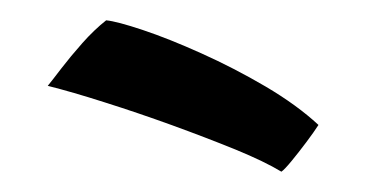

<svg xmlns="http://www.w3.org/2000/svg" viewBox="-20 -738 372 189"><path d="M84.5 -718Q95 -717 120.5 -708.5Q146 -700 178.2 -685.5Q210.5 -671 241.5 -652.8Q272.5 -634.5 293.5 -615Q289 -608 281.5 -598Q274 -588 267 -579.5Q260 -571 257 -569Q240.5 -579 211.8 -590.8Q183 -602.5 149.2 -614.8Q115.5 -627 83.2 -637.2Q51 -647.5 27 -653.5Q31.5 -659 40.5 -670.8Q49.5 -682.5 61 -695.5Q72.5 -708.5 84.5 -718Z"/></svg>

Font: Grandstander Thin
Style: Regular
Weight: 400
Version: Version 1.200